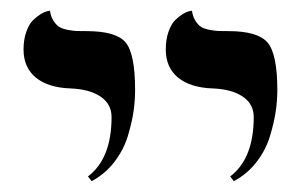

<svg xmlns="http://www.w3.org/2000/svg" viewBox="-20 -579 573 358"><path d="M416 -241.2 409.2 -250Q453.1 -283.2 453.1 -360.8Q453.1 -384.8 432.9 -398.7Q412.6 -412.6 377 -414.1Q335 -415.5 312 -434.3Q289.1 -453.1 289.1 -486.8Q289.1 -505.4 294.2 -519.8Q299.3 -534.2 306.4 -541.3Q313.5 -548.3 320.6 -552.7Q327.6 -557.1 333 -558.1L337.9 -559.1Q339.4 -548.3 344.2 -540.5Q349.1 -532.7 354.7 -529.1Q360.4 -525.4 370.6 -523.4Q380.9 -521.5 387.2 -521.2Q393.6 -521 405.8 -521Q460.4 -521 478.8 -499.8Q497.1 -478.5 497.1 -411.1Q497.1 -391.6 494.1 -371.3Q491.2 -351.1 483.4 -325.2Q475.6 -299.3 458.3 -276.9Q440.9 -254.4 416 -241.2ZM150.9 -241.2 144 -250Q188 -283.2 188 -360.8Q188 -384.8 167.7 -398.7Q147.5 -412.6 111.8 -414.1Q69.8 -415.5 46.9 -434.3Q23.9 -453.1 23.9 -486.8Q23.9 -505.4 29.1 -519.8Q34.2 -534.2 41.5 -541.3Q48.8 -548.3 55.9 -552.7Q63 -557.1 68.4 -558.1L73.2 -559.1Q74.7 -548.3 79.6 -540.5Q84.5 -532.7 90.1 -529.1Q95.7 -525.4 106 -523.4Q116.2 -521.5 122.6 -521.2Q128.9 -521 141.1 -521Q196.3 -521 214.1 -500Q231.9 -479 231.9 -411.1Q231.9 -391.6 229 -371.3Q226.1 -351.1 218.3 -325.2Q210.4 -299.3 193.1 -276.9Q175.8 -254.4 150.9 -241.2Z"/></svg>

Font: Common Serif News
Style: Regular
Weight: 450
Designer: Philipp H. Poll, Khaled Hosny
Foundry: Stefan Peev, Context Ltd.
Version: Version 1.026